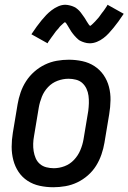

<svg xmlns="http://www.w3.org/2000/svg" viewBox="-20 -779 540 807"><path d="M204 8Q175 8 147 2Q119 -4 96 -19Q73 -34 58 -56.5Q43 -79 36 -106Q29 -133 29 -162Q29 -191 34 -221L54 -341Q58 -365 66.5 -390Q75 -415 89.5 -437.5Q104 -460 124.5 -478Q145 -496 169 -507.5Q193 -519 218.5 -523.5Q244 -528 269 -528Q298 -528 326 -522Q354 -516 377 -501Q400 -486 415.5 -463.5Q431 -441 438 -414Q445 -387 444.5 -358Q444 -329 439 -299L419 -179Q415 -155 406.5 -130Q398 -105 384 -82.5Q370 -60 349.5 -42Q329 -24 305 -12.5Q281 -1 255 3.5Q229 8 204 8ZM206 -72Q229 -72 251.5 -80.5Q274 -89 291 -107Q308 -125 317.5 -147.5Q327 -170 331 -193L351 -313Q353 -329 353.5 -345Q354 -361 352 -376.5Q350 -392 343.5 -406Q337 -420 326 -430Q315 -440 299.5 -444Q284 -448 268 -448Q245 -448 222 -439.5Q199 -431 182 -413Q165 -395 156 -372.5Q147 -350 143 -327L123 -207Q120 -191 119.5 -175Q119 -159 121.5 -143.5Q124 -128 130 -114Q136 -100 147.5 -90Q159 -80 174.5 -76Q190 -72 206 -72ZM180 -597 112 -635Q124 -653 134.5 -667.5Q145 -682 155 -694Q165 -706 174.5 -716Q184 -726 197 -736Q210 -746 225 -752.5Q240 -759 255 -759Q260 -759 265 -758Q270 -757 274.5 -756Q279 -755 283 -753.5Q287 -752 291.5 -750Q296 -748 299.5 -745.5Q303 -743 306.5 -740Q310 -737 313 -734Q316 -731 319 -727Q322 -723 324.5 -719.5Q327 -716 329.5 -712.5Q332 -709 334.5 -705.5Q337 -702 339 -698.5Q341 -695 344 -690Q347 -685 349.5 -681.5Q352 -678 353.5 -675.5Q355 -673 359 -670Q362 -672 364.5 -674Q367 -676 370.5 -679.5Q374 -683 376 -685Q378 -687 380 -689Q382 -691 384 -693.5Q386 -696 388.5 -698.5Q391 -701 393.5 -704Q396 -707 398.5 -710.5Q401 -714 403.5 -717.5Q406 -721 408.5 -724.5Q411 -728 414.5 -732Q418 -736 420.5 -740.5Q423 -745 426.5 -749.5Q430 -754 432 -759L500 -721Q488 -703 477.5 -688.5Q467 -674 457 -662Q447 -650 437.5 -639.5Q428 -629 415 -619Q402 -609 387 -603Q372 -597 357 -597Q351 -597 345.5 -598Q340 -599 335 -600.5Q330 -602 325 -604Q320 -606 315.5 -608.5Q311 -611 307.5 -614.5Q304 -618 300.5 -621Q297 -624 293.5 -628.5Q290 -633 286.5 -637Q283 -641 280.5 -645Q278 -649 275.5 -653Q273 -657 270 -662Q267 -667 264 -672Q261 -677 259 -680Q257 -683 253 -686Q250 -684 247.5 -682Q245 -680 241.5 -676.5Q238 -673 235.5 -671Q233 -669 231.5 -667Q230 -665 228 -662.5Q226 -660 223.5 -657Q221 -654 218.5 -651.5Q216 -649 213.5 -645.5Q211 -642 208.5 -638.5Q206 -635 203.5 -631.5Q201 -628 197.5 -623.5Q194 -619 191.5 -615Q189 -611 185.5 -606.5Q182 -602 180 -597Z"/></svg>

Font: Iosevka SS18 Medium
Style: Italic
Weight: 500
Italic angle: -9°
Monospace: yes
Designer: Belleve Invis
Foundry: Belleve Invis
Version: Version 25.1.1; ttfautohint (v1.8.4)